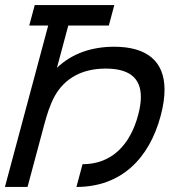

<svg xmlns="http://www.w3.org/2000/svg" viewBox="-41 -740 717 760"><path d="M-21.5 0H68L134.6 -248.5C144.3 -284.5 157 -326.5 176.1 -360.5C216.2 -431.5 285.1 -468.5 377.6 -468.5C465.2 -468.5 516.6 -435.5 516.6 -356.3C516.6 -335.6 513.1 -311.8 505.8 -284.5C474.3 -167 401.7 -90 285.7 -90L261.5 0C438.5 0 549.5 -112 595 -281.5C605.3 -320 610.3 -354.4 610.3 -384.8C610.3 -497.9 540.4 -555 410.7 -555C321.7 -555 243 -528 184.4 -471.5L229.3 -639H389.8L411.5 -720H96.5L74.8 -639H149.8Z"/></svg>

Font: Manrope
Style: MediumItalic
Weight: 500
Italic angle: -15°
Designer: Mikhail Sharanda
Foundry: Mikhail Sharanda
Version: Version 4.502;hotconv 1.0.109;makeotfexe 2.5.65596